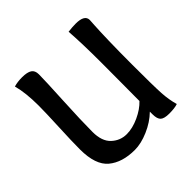

<svg xmlns="http://www.w3.org/2000/svg" viewBox="-173 -823 989 989"><g transform="rotate(-45 321.5 -328.0)"><path d="M61 -658.2Q86.9 -666 120.1 -666Q158.2 -666 175.5 -654.5Q192.9 -643.1 192.9 -615.2Q192.9 -574.2 185.5 -431.6Q178.2 -289.1 178.2 -210Q178.2 -142.1 213.1 -109.6Q248 -77.1 294.9 -77.1Q337.9 -77.1 385.5 -99.1Q433.1 -121.1 461.9 -151.9V-183.6Q461.9 -208 462.4 -270.5Q462.9 -333 462.9 -431.2Q462.9 -570.8 456.1 -662.1Q486.8 -666 511.2 -666Q576.2 -666 576.2 -627.9Q576.2 -626 574 -591.1Q571.8 -556.2 569.8 -481.7Q567.9 -407.2 567.9 -309.1Q567.9 -153.8 571 -101.3Q574.2 -48.8 586.9 -4.9Q564.9 2.9 524.9 2.9Q488.8 2.9 474.9 -9.5Q460.9 -22 460.9 -56.2V-75.2Q421.9 -37.1 367.4 -13.7Q313 9.8 267.1 9.8Q175.8 9.8 122.3 -34.7Q68.8 -79.1 68.8 -191.9Q68.8 -251 73.5 -352.1Q78.1 -453.1 78.1 -501Q78.1 -596.2 61 -658.2Z"/></g></svg>

Font: Sukar
Style: Bold
Weight: 700
Designer: Dario Muhafara - Ghiath Alsory
Foundry: Dario Muhafara - Ghiath Alsory
Version: Version 1.00 March 27, 2016, initial release